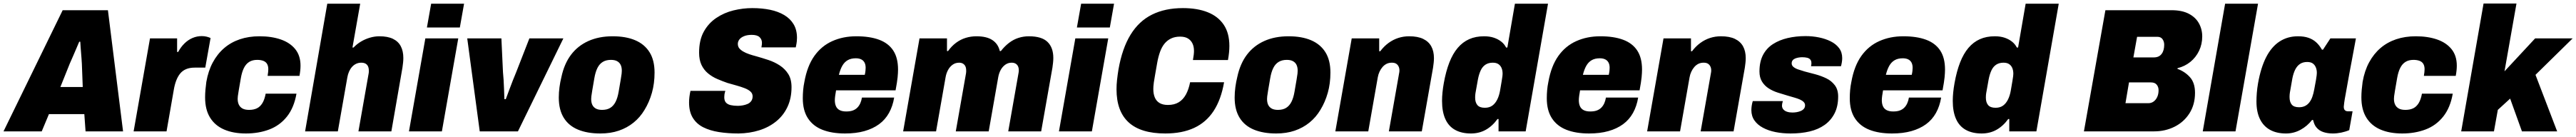

<svg xmlns="http://www.w3.org/2000/svg" viewBox="-58 -746 14633 778"><path d="M-38 0 298 -688H555L641 0H428L421 -98H220L179 0ZM285 -252H412L407 -384Q406 -399 405 -414.5Q404 -430 402.5 -446Q401 -462 400 -478Q399 -494 398 -509H392Q384 -490 374.5 -468Q365 -446 356 -425Q347 -404 338 -384Z M701 0 794 -528H948V-451H954Q969 -479 990 -499.5Q1011 -520 1036 -530.5Q1061 -541 1088 -541Q1104 -541 1117 -537.5Q1130 -534 1138 -530L1108 -362H1048Q1020 -362 999.5 -353.5Q979 -345 965.5 -328.5Q952 -312 943 -288.5Q934 -265 929 -235L888 0Z M1339 12Q1267 12 1215 -10.5Q1163 -33 1135 -78.5Q1107 -124 1107 -193Q1107 -215 1109 -237Q1111 -259 1114 -281Q1125 -344 1151 -392Q1177 -440 1215.5 -473Q1254 -506 1304.5 -523Q1355 -540 1416 -540Q1484 -540 1536.5 -522Q1589 -504 1619 -467Q1649 -430 1649 -373Q1649 -360 1647.5 -345.5Q1646 -331 1643 -315H1462Q1464 -327 1465 -336.5Q1466 -346 1466 -353Q1466 -371 1459 -383Q1452 -395 1437.5 -400.5Q1423 -406 1403 -406Q1376 -406 1357.5 -394.5Q1339 -383 1327.5 -360Q1316 -337 1310 -302Q1302 -256 1298 -232.5Q1294 -209 1293 -200Q1292 -191 1292 -185Q1292 -165 1299 -151Q1306 -137 1320 -129.5Q1334 -122 1357 -122Q1383 -122 1401.5 -131Q1420 -140 1432.5 -160.5Q1445 -181 1451 -214H1626Q1612 -134 1571.5 -83.5Q1531 -33 1471 -10.5Q1411 12 1339 12Z M1675 0 1801 -725H1988L1944 -476H1950Q1969 -496 1992.5 -510Q2016 -524 2043 -532Q2070 -540 2097 -540Q2144 -540 2174 -525.5Q2204 -511 2218.5 -483.5Q2233 -456 2233 -417Q2233 -404 2231.5 -390Q2230 -376 2228 -362L2165 0H1978L2036 -329Q2037 -333 2037 -337Q2037 -341 2037 -345Q2037 -359 2032.5 -369Q2028 -379 2018.5 -384.5Q2009 -390 1994 -390Q1978 -390 1964.5 -383.5Q1951 -377 1941 -365.5Q1931 -354 1924.5 -339Q1918 -324 1915 -307L1861 0Z M2367 -590 2391 -725H2578L2554 -590ZM2265 0 2358 -528H2545L2452 0Z M2667 0 2596 -528H2790L2799 -336Q2801 -317 2802.5 -293Q2804 -269 2805 -241Q2806 -213 2807 -183H2815Q2826 -213 2836 -239.5Q2846 -266 2855.5 -290.5Q2865 -315 2874 -336L2949 -528H3142L2884 0Z M3352 12Q3278 12 3225 -10Q3172 -32 3144 -77.5Q3116 -123 3116 -192Q3116 -221 3120 -251Q3124 -281 3131 -309Q3147 -384 3185.5 -435Q3224 -486 3284 -513Q3344 -540 3422 -540Q3497 -540 3550 -517.5Q3603 -495 3631.5 -449.5Q3660 -404 3660 -334Q3660 -272 3645 -219Q3630 -166 3603 -122Q3578 -80 3541 -50Q3504 -20 3457 -4Q3410 12 3352 12ZM3362 -122Q3390 -122 3408.5 -133.5Q3427 -145 3438.5 -167.5Q3450 -190 3456 -225Q3464 -272 3468 -295Q3472 -318 3473 -328Q3474 -338 3474 -344Q3474 -364 3467.5 -377.5Q3461 -391 3447.5 -398.5Q3434 -406 3412 -406Q3385 -406 3366 -394.5Q3347 -383 3335.5 -360Q3324 -337 3318 -302Q3310 -255 3306 -232Q3302 -209 3301 -199Q3300 -189 3300 -184Q3300 -164 3306.5 -150.5Q3313 -137 3326.5 -129.5Q3340 -122 3362 -122Z M4137 12Q4077 12 4026 4Q3975 -4 3937 -23Q3899 -42 3877.5 -76.5Q3856 -111 3856 -164Q3856 -179 3858 -196Q3860 -213 3864 -230H4062Q4058 -217 4057 -209Q4056 -201 4056 -194Q4056 -174 4065.5 -163.5Q4075 -153 4092.5 -149Q4110 -145 4133 -145Q4146 -145 4160.5 -147.5Q4175 -150 4188 -155.5Q4201 -161 4209 -172Q4217 -183 4217 -199Q4217 -215 4205 -226Q4193 -237 4172.5 -245Q4152 -253 4127 -260Q4102 -267 4074 -275Q4045 -285 4016 -297.5Q3987 -310 3963.5 -329.5Q3940 -349 3926.5 -377.5Q3913 -406 3913 -447Q3913 -518 3939.5 -566Q3966 -614 4010.5 -644Q4055 -674 4108.5 -687Q4162 -700 4215 -700Q4270 -700 4316 -690.5Q4362 -681 4396.5 -660.5Q4431 -640 4450 -608Q4469 -576 4469 -531Q4469 -523 4468 -511.5Q4467 -500 4462 -477H4267Q4269 -488 4269.5 -493.5Q4270 -499 4270 -503Q4270 -522 4256.5 -535Q4243 -548 4212 -548Q4186 -548 4168 -540.5Q4150 -533 4141.5 -521.5Q4133 -510 4133 -497Q4133 -482 4141 -472Q4149 -462 4163.5 -453.5Q4178 -445 4197 -438.5Q4216 -432 4239 -426Q4271 -417 4306 -405.5Q4341 -394 4371 -374.5Q4401 -355 4419.5 -325.5Q4438 -296 4438 -251Q4438 -188 4415 -139Q4392 -90 4350.5 -56.5Q4309 -23 4254.5 -6Q4200 11 4137 12Z M4742 12Q4667 12 4613.5 -9Q4560 -30 4531 -74.5Q4502 -119 4502 -188Q4502 -211 4504 -234Q4506 -257 4511 -281Q4527 -371 4567.5 -428Q4608 -485 4669.5 -512.5Q4731 -540 4806 -540Q4882 -540 4935 -520.5Q4988 -501 5015.5 -459.5Q5043 -418 5043 -351Q5043 -332 5040.5 -306.5Q5038 -281 5029 -233H4691Q4688 -217 4686 -202Q4684 -187 4684 -177Q4684 -157 4690.5 -142.5Q4697 -128 4711.5 -120.5Q4726 -113 4749 -113Q4771 -113 4786 -118.5Q4801 -124 4811.5 -134.5Q4822 -145 4828.5 -159.5Q4835 -174 4838 -192H5021Q5013 -143 4991.5 -104.5Q4970 -66 4935 -40.5Q4900 -15 4852 -1.5Q4804 12 4742 12ZM4707 -321H4854Q4857 -334 4858 -344Q4859 -354 4859 -361Q4859 -379 4852.5 -391Q4846 -403 4833.5 -409Q4821 -415 4803 -415Q4776 -415 4757.5 -404.5Q4739 -394 4727 -373.5Q4715 -353 4707 -321Z M5072 0 5165 -528H5321V-456H5327Q5347 -484 5372.5 -503Q5398 -522 5427.5 -531Q5457 -540 5488 -540Q5547 -540 5579.5 -518Q5612 -496 5621 -456H5627Q5649 -484 5674 -503Q5699 -522 5727.5 -531Q5756 -540 5786 -540Q5859 -540 5892 -508Q5925 -476 5925 -417Q5925 -404 5923.5 -390Q5922 -376 5920 -362L5856 0H5669L5727 -329Q5728 -333 5728.5 -338Q5729 -343 5729 -346Q5729 -360 5724.5 -369.5Q5720 -379 5711 -384.5Q5702 -390 5688 -390Q5668 -390 5652 -378.5Q5636 -367 5626 -348.5Q5616 -330 5612 -307L5558 0H5371L5429 -329Q5430 -333 5430 -338Q5430 -343 5430 -346Q5430 -360 5425.5 -369.5Q5421 -379 5412 -384.5Q5403 -390 5390 -390Q5369 -390 5353 -378.5Q5337 -367 5327 -348.5Q5317 -330 5313 -307L5259 0Z M6059 -590 6083 -725H6270L6246 -590ZM5957 0 6050 -528H6237L6144 0Z M6561 12Q6422 12 6353 -51Q6284 -114 6284 -239Q6284 -265 6287 -292.5Q6290 -320 6295 -351Q6316 -471 6363.5 -548.5Q6411 -626 6485.5 -663Q6560 -700 6661 -700Q6743 -700 6802 -676.5Q6861 -653 6893 -605.5Q6925 -558 6925 -485Q6925 -467 6923 -447Q6921 -427 6917 -405H6718Q6721 -421 6722.5 -434Q6724 -447 6724 -457Q6724 -482 6715 -500Q6706 -518 6689 -528Q6672 -538 6645 -538Q6616 -538 6594 -527.5Q6572 -517 6556.5 -498Q6541 -479 6531 -451Q6521 -423 6515 -389Q6508 -347 6503 -320.5Q6498 -294 6496 -278.5Q6494 -263 6493.5 -255Q6493 -247 6493 -240Q6493 -213 6501.5 -192.5Q6510 -172 6528.5 -161Q6547 -150 6576 -150Q6612 -150 6637 -165Q6662 -180 6678 -209Q6694 -238 6702 -279H6895Q6878 -181 6836 -116.5Q6794 -52 6725.5 -20Q6657 12 6561 12Z M7191 12Q7117 12 7064 -10Q7011 -32 6983 -77.5Q6955 -123 6955 -192Q6955 -221 6959 -251Q6963 -281 6970 -309Q6986 -384 7024.5 -435Q7063 -486 7123 -513Q7183 -540 7261 -540Q7336 -540 7389 -517.5Q7442 -495 7470.5 -449.5Q7499 -404 7499 -334Q7499 -272 7484 -219Q7469 -166 7442 -122Q7417 -80 7380 -50Q7343 -20 7296 -4Q7249 12 7191 12ZM7201 -122Q7229 -122 7247.5 -133.5Q7266 -145 7277.5 -167.5Q7289 -190 7295 -225Q7303 -272 7307 -295Q7311 -318 7312 -328Q7313 -338 7313 -344Q7313 -364 7306.5 -377.5Q7300 -391 7286.5 -398.5Q7273 -406 7251 -406Q7224 -406 7205 -394.5Q7186 -383 7174.5 -360Q7163 -337 7157 -302Q7149 -255 7145 -232Q7141 -209 7140 -199Q7139 -189 7139 -184Q7139 -164 7145.5 -150.5Q7152 -137 7165.5 -129.5Q7179 -122 7201 -122Z M7527 0 7620 -528H7776V-455H7782Q7803 -483 7829 -502Q7855 -521 7884.5 -530.5Q7914 -540 7946 -540Q7995 -540 8026 -525Q8057 -510 8072 -482.5Q8087 -455 8087 -416Q8087 -403 8085.5 -389.5Q8084 -376 8082 -362L8018 0H7831L7889 -329Q7890 -333 7890.5 -337.5Q7891 -342 7891 -346Q7891 -359 7886 -369Q7881 -379 7872 -384.5Q7863 -390 7848 -390Q7831 -390 7818 -383.5Q7805 -377 7795 -365.5Q7785 -354 7778 -339Q7771 -324 7768 -307L7714 0Z M8297 12Q8244 12 8207 -8.5Q8170 -29 8151.5 -70.5Q8133 -112 8133 -173Q8133 -196 8135.5 -221Q8138 -246 8143 -274Q8155 -341 8174.5 -391Q8194 -441 8222 -474Q8250 -507 8287 -523.5Q8324 -540 8372 -540Q8403 -540 8427 -532Q8451 -524 8469 -510Q8487 -496 8497 -476H8504L8547 -725H8735L8608 0H8454V-70H8448Q8419 -30 8381.5 -9Q8344 12 8297 12ZM8376 -134Q8402 -134 8419 -146.5Q8436 -159 8447 -181.5Q8458 -204 8463 -234Q8469 -269 8472 -287Q8475 -305 8476 -313.5Q8477 -322 8477 -327Q8477 -346 8471 -360Q8465 -374 8453 -382Q8441 -390 8421 -390Q8397 -390 8380 -379Q8363 -368 8353 -347Q8343 -326 8337 -296Q8330 -255 8326 -234.5Q8322 -214 8321.5 -205.5Q8321 -197 8321 -192Q8321 -164 8334 -149Q8347 -134 8376 -134Z M8968 12Q8893 12 8839.5 -9Q8786 -30 8757 -74.5Q8728 -119 8728 -188Q8728 -211 8730 -234Q8732 -257 8737 -281Q8753 -371 8793.5 -428Q8834 -485 8895.5 -512.5Q8957 -540 9032 -540Q9108 -540 9161 -520.5Q9214 -501 9241.5 -459.5Q9269 -418 9269 -351Q9269 -332 9266.5 -306.5Q9264 -281 9255 -233H8917Q8914 -217 8912 -202Q8910 -187 8910 -177Q8910 -157 8916.5 -142.5Q8923 -128 8937.5 -120.5Q8952 -113 8975 -113Q8997 -113 9012 -118.5Q9027 -124 9037.5 -134.5Q9048 -145 9054.5 -159.5Q9061 -174 9064 -192H9247Q9239 -143 9217.5 -104.5Q9196 -66 9161 -40.5Q9126 -15 9078 -1.5Q9030 12 8968 12ZM8933 -321H9080Q9083 -334 9084 -344Q9085 -354 9085 -361Q9085 -379 9078.5 -391Q9072 -403 9059.5 -409Q9047 -415 9029 -415Q9002 -415 8983.5 -404.5Q8965 -394 8953 -373.5Q8941 -353 8933 -321Z M9298 0 9391 -528H9547V-455H9553Q9574 -483 9600 -502Q9626 -521 9655.5 -530.5Q9685 -540 9717 -540Q9766 -540 9797 -525Q9828 -510 9843 -482.5Q9858 -455 9858 -416Q9858 -403 9856.5 -389.5Q9855 -376 9853 -362L9789 0H9602L9660 -329Q9661 -333 9661.5 -337.5Q9662 -342 9662 -346Q9662 -359 9657 -369Q9652 -379 9643 -384.5Q9634 -390 9619 -390Q9602 -390 9589 -383.5Q9576 -377 9566 -365.5Q9556 -354 9549 -339Q9542 -324 9539 -307L9485 0Z M10113 12Q10067 12 10027 4Q9987 -4 9956 -20.5Q9925 -37 9907.5 -62Q9890 -87 9890 -121Q9890 -132 9892 -145.5Q9894 -159 9898 -172H10069Q10066 -163 10065 -157Q10064 -151 10064 -146Q10064 -134 10071.5 -125Q10079 -116 10092.5 -111.5Q10106 -107 10123 -107Q10135 -107 10147 -109Q10159 -111 10170 -115.5Q10181 -120 10188 -128Q10195 -136 10195 -148Q10195 -159 10187 -167Q10179 -175 10165.5 -181Q10152 -187 10134 -192Q10116 -197 10096 -203Q10069 -211 10040.5 -220Q10012 -229 9988.5 -244Q9965 -259 9950.5 -282.5Q9936 -306 9936 -340Q9936 -395 9956 -433.5Q9976 -472 10012.5 -495.5Q10049 -519 10096.5 -530Q10144 -541 10198 -541Q10237 -541 10274 -533.5Q10311 -526 10341 -511Q10371 -496 10388.5 -472.5Q10406 -449 10406 -416Q10406 -405 10404 -392.5Q10402 -380 10399 -370H10229Q10231 -379 10231 -382.5Q10231 -386 10231 -389Q10231 -400 10225 -407.5Q10219 -415 10207 -418Q10195 -421 10179 -421Q10170 -421 10160 -419.5Q10150 -418 10140.5 -414.5Q10131 -411 10125 -404Q10119 -397 10119 -386Q10119 -374 10129.5 -365.5Q10140 -357 10156.5 -351.5Q10173 -346 10193 -340Q10221 -333 10254 -324Q10287 -315 10316 -301Q10345 -287 10364 -262Q10383 -237 10383 -198Q10383 -142 10362.5 -102Q10342 -62 10306 -36.5Q10270 -11 10221 0.5Q10172 12 10113 12Z M10689 12Q10614 12 10560.5 -9Q10507 -30 10478 -74.5Q10449 -119 10449 -188Q10449 -211 10451 -234Q10453 -257 10458 -281Q10474 -371 10514.5 -428Q10555 -485 10616.5 -512.5Q10678 -540 10753 -540Q10829 -540 10882 -520.5Q10935 -501 10962.5 -459.5Q10990 -418 10990 -351Q10990 -332 10987.5 -306.5Q10985 -281 10976 -233H10638Q10635 -217 10633 -202Q10631 -187 10631 -177Q10631 -157 10637.5 -142.5Q10644 -128 10658.5 -120.5Q10673 -113 10696 -113Q10718 -113 10733 -118.5Q10748 -124 10758.5 -134.5Q10769 -145 10775.5 -159.5Q10782 -174 10785 -192H10968Q10960 -143 10938.5 -104.5Q10917 -66 10882 -40.5Q10847 -15 10799 -1.5Q10751 12 10689 12ZM10654 -321H10801Q10804 -334 10805 -344Q10806 -354 10806 -361Q10806 -379 10799.5 -391Q10793 -403 10780.5 -409Q10768 -415 10750 -415Q10723 -415 10704.5 -404.5Q10686 -394 10674 -373.5Q10662 -353 10654 -321Z M11198 12Q11145 12 11108 -8.5Q11071 -29 11052.5 -70.5Q11034 -112 11034 -173Q11034 -196 11036.5 -221Q11039 -246 11044 -274Q11056 -341 11075.5 -391Q11095 -441 11123 -474Q11151 -507 11188 -523.5Q11225 -540 11273 -540Q11304 -540 11328 -532Q11352 -524 11370 -510Q11388 -496 11398 -476H11405L11448 -725H11636L11509 0H11355V-70H11349Q11320 -30 11282.5 -9Q11245 12 11198 12ZM11277 -134Q11303 -134 11320 -146.5Q11337 -159 11348 -181.5Q11359 -204 11364 -234Q11370 -269 11373 -287Q11376 -305 11377 -313.5Q11378 -322 11378 -327Q11378 -346 11372 -360Q11366 -374 11354 -382Q11342 -390 11322 -390Q11298 -390 11281 -379Q11264 -368 11254 -347Q11244 -326 11238 -296Q11231 -255 11227 -234.5Q11223 -214 11222.5 -205.5Q11222 -197 11222 -192Q11222 -164 11235 -149Q11248 -134 11277 -134Z M11779 0 11901 -688H12277Q12336 -688 12374.5 -668Q12413 -648 12432 -614Q12451 -580 12451 -539Q12451 -495 12433 -457.5Q12415 -420 12383.5 -394.5Q12352 -369 12311 -359L12310 -355Q12352 -340 12381 -308Q12410 -276 12410 -219Q12410 -152 12378.5 -102.5Q12347 -53 12294 -26.5Q12241 0 12178 0ZM12015 -160H12145Q12162 -160 12175 -169.5Q12188 -179 12195.5 -195.5Q12203 -212 12203 -234Q12203 -252 12192.5 -265Q12182 -278 12160 -278H12035ZM12060 -420H12176Q12191 -420 12202 -425Q12213 -430 12220.5 -440Q12228 -450 12231.5 -463Q12235 -476 12235 -492Q12235 -510 12225.5 -523.5Q12216 -537 12196 -537H12081Z M12454 0 12581 -725H12768L12640 0Z M12927 12Q12873 12 12835.5 -9Q12798 -30 12778.5 -70.5Q12759 -111 12759 -170Q12759 -192 12761 -218Q12763 -244 12768 -273Q12784 -363 12814.5 -422Q12845 -481 12890.5 -510.5Q12936 -540 12995 -540Q13029 -540 13054 -531.5Q13079 -523 13097.5 -506.5Q13116 -490 13131 -464H13137L13179 -528H13324L13300 -399Q13295 -372 13288.5 -338.5Q13282 -305 13276.5 -272Q13271 -239 13265.5 -210.5Q13260 -182 13257.5 -163Q13255 -144 13255 -140Q13255 -126 13261.5 -120Q13268 -114 13278 -114H13305L13286 -7Q13265 2 13240.5 7Q13216 12 13193 12Q13163 12 13139 4Q13115 -4 13100 -22Q13093 -30 13088.5 -40.5Q13084 -51 13081 -64L13075 -65Q13048 -30 13009.5 -9Q12971 12 12927 12ZM13001 -137Q13020 -137 13034.5 -144Q13049 -151 13059.5 -164.5Q13070 -178 13076.5 -196.5Q13083 -215 13087 -237Q13094 -273 13097 -291Q13100 -309 13101 -318Q13102 -327 13102 -332Q13102 -350 13096 -364Q13090 -378 13078.5 -386Q13067 -394 13047 -394Q13023 -394 13006.5 -383Q12990 -372 12979.5 -351.5Q12969 -331 12963 -301Q12956 -259 12952 -238Q12948 -217 12947.5 -208.5Q12947 -200 12947 -195Q12947 -167 12959.5 -152Q12972 -137 13001 -137Z M13587 12Q13515 12 13463 -10.5Q13411 -33 13383 -78.5Q13355 -124 13355 -193Q13355 -215 13357 -237Q13359 -259 13362 -281Q13373 -344 13399 -392Q13425 -440 13463.5 -473Q13502 -506 13552.5 -523Q13603 -540 13664 -540Q13732 -540 13784.5 -522Q13837 -504 13867 -467Q13897 -430 13897 -373Q13897 -360 13895.5 -345.5Q13894 -331 13891 -315H13710Q13712 -327 13713 -336.5Q13714 -346 13714 -353Q13714 -371 13707 -383Q13700 -395 13685.5 -400.5Q13671 -406 13651 -406Q13624 -406 13605.5 -394.5Q13587 -383 13575.5 -360Q13564 -337 13558 -302Q13550 -256 13546 -232.5Q13542 -209 13541 -200Q13540 -191 13540 -185Q13540 -165 13547 -151Q13554 -137 13568 -129.5Q13582 -122 13605 -122Q13631 -122 13649.5 -131Q13668 -140 13680.5 -160.5Q13693 -181 13699 -214H13874Q13860 -134 13819.5 -83.5Q13779 -33 13719 -10.5Q13659 12 13587 12Z M13922 0 14049 -726H14236L14168 -341L14342 -528H14555L14344 -321L14467 0H14267L14200 -186L14130 -122L14108 0Z"/></svg>

Font: Archivo SemiCondensed Black
Style: Italic
Weight: 900
Width: 4
Italic angle: -10°
Designer: Hector Gatti
Foundry: Omnibus-Type
Version: Version 2.001